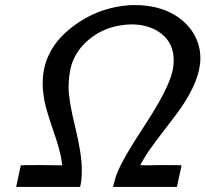

<svg xmlns="http://www.w3.org/2000/svg" viewBox="-20 -736 809 756"><path d="M664 -498Q664 -565 616.5 -602.5Q569 -640 497 -640Q476 -640 448 -635Q382 -623 331.5 -581.5Q281 -540 262 -482Q250 -441 250 -392Q250 -341 277 -232Q302 -128 302 -70V-56Q302 -28 296 -2V0H44V-2L62 -85Q62 -86 143 -86L225 -85V-88L224 -90Q224 -92 223.5 -95Q223 -98 223 -100Q218 -142 188 -227Q164 -297 156 -334Q148 -376 148 -407Q148 -533 250.5 -618.5Q353 -704 484 -715Q492 -716 511 -716Q605 -716 671 -675Q737 -634 760 -565Q769 -537 769 -507Q769 -422 691 -309Q678 -290 627 -224Q592 -179 562 -136Q533 -90 533 -86Q542 -85 557 -85Q564 -85 583 -85.5Q602 -86 614 -86Q695 -86 695 -85Q679 -9 677 -2V0H425Q426 -3 430.5 -21Q435 -39 438 -46Q458 -103 548.5 -240.5Q639 -378 658 -451Q664 -477 664 -498Z"/></svg>

Font: MathJax_SansSerif
Style: Italic
Weight: 400
Version: Version 1.1